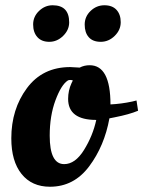

<svg xmlns="http://www.w3.org/2000/svg" viewBox="-20 -698 545 730"><path d="M170 12Q101 12 62 -36.5Q23 -85 23 -172Q23 -283 82.5 -363Q142 -443 247 -443L283 -441Q300 -450 321 -450Q400 -450 400 -301Q441 -303 483 -312L499 -316L505 -277Q472 -263 416 -252L396 -248Q377 -143 319 -65.5Q261 12 170 12ZM224 -74Q266 -74 299.5 -128Q333 -182 346 -242Q239 -242 239 -322Q239 -354 252 -382L257 -392Q253 -394 247 -394Q241 -394 238 -392Q213 -376 191 -317Q169 -258 169 -182Q169 -74 224 -74ZM180 -678Q243 -678 243 -613Q243 -584 220 -561.5Q197 -539 167.5 -539Q138 -539 122 -557Q106 -575 106 -605Q106 -635 128.5 -656.5Q151 -678 180 -678ZM363 -539Q333 -539 317.5 -556.5Q302 -574 302 -604.5Q302 -635 324.5 -656.5Q347 -678 377 -678Q407 -678 423 -660.5Q439 -643 439 -613.5Q439 -584 416 -561.5Q393 -539 363 -539Z"/></svg>

Font: Oleo Script Swash Caps
Style: Regular
Weight: 400
Designer: Soytutype
Foundry: Soytutype
Version: Version 1.002